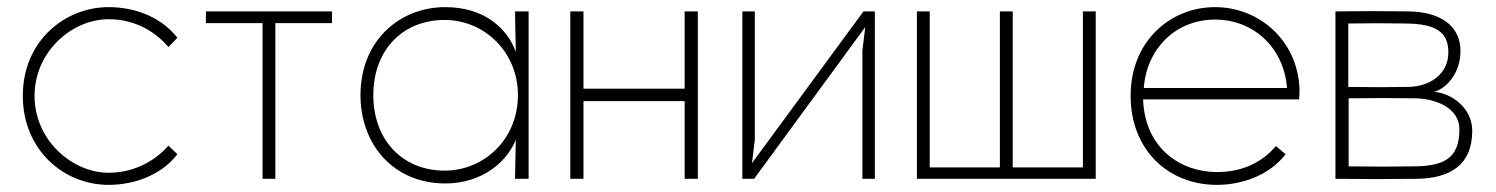

<svg xmlns="http://www.w3.org/2000/svg" viewBox="-20 -502 4200 539"><path d="M478 -69 453 -93C421 -57 364 -17 285 -17C183 -17 77 -108 77 -233C77 -356 181 -448 285 -448C366 -448 421 -407 453 -370L478 -396C430 -457 355 -482 285 -482C162 -482 44 -387 44 -233C44 -82 158 17 285 17C353 17 431 -8 478 -69Z M753 0V-437H912V-470H558V-437H717V0Z M1228 -23C1111 -23 1028 -108 1028 -235C1028 -362 1111 -446 1228 -446C1340 -446 1434 -356 1434 -235C1434 -112 1340 -23 1228 -23ZM992 -235C992 -97 1084 13 1230 13C1339 13 1406 -53 1428 -110L1426 -8V0H1464V-470H1426V-458L1428 -356C1405 -421 1341 -482 1230 -482C1102 -482 992 -388 992 -235Z M1939 -470H1902V-253H1618V-470H1581V0H1618V-218H1902V0H1939Z M2436 -470H2404L2091 -44L2099 -110V-470H2064V0H2097L2409 -426L2401 -360V0H2436Z M2590 -32V-470H2554V0H3056V-470H3020V-32H2823V-470H2787V-32Z M3589 -69 3562 -92C3521 -44 3465 -19 3396 -19C3295 -19 3194 -85 3189 -223H3627C3628 -231 3628 -244 3628 -253C3623 -387 3516 -482 3391 -482C3266 -482 3154 -387 3154 -233C3154 -82 3259 17 3396 17C3464 17 3542 -8 3589 -69ZM3191 -255C3199 -365 3280 -447 3391 -447C3502 -447 3585 -365 3593 -255Z M3765 -258V-436C3818 -437 3874 -437 3927 -436C4008 -435 4046 -414 4046 -355C4046 -296 3997 -259 3933 -258C3881 -257 3818 -257 3765 -258ZM3729 0C3804 1 3880 1 3956 0C4050 -1 4113 -38 4113 -135C4113 -201 4052 -241 4006 -244C4041 -254 4080 -297 4080 -359C4080 -432 4020 -469 3935 -470C3869 -471 3794 -471 3729 -470ZM3766 -35V-226C3823 -227 3895 -227 3954 -226C4009 -225 4077 -200 4077 -139C4077 -57 4033 -36 3951 -35C3890 -34 3825 -34 3766 -35Z"/></svg>

Font: Kreadon Extra Light
Style: Regular
Weight: 200
Designer: kohakuno
Foundry: StudioGnu
Version: Version 1.000;Glyphs 3.1.2 (3151)